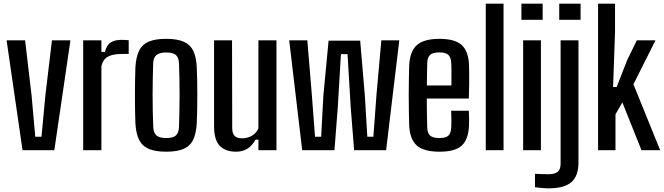

<svg xmlns="http://www.w3.org/2000/svg" viewBox="-20 -820 3624 1048"><path d="M103 0 16 -600H117L152.5 -297.5L172.5 -73.5H206.5L227.5 -297.5L263.5 -600H364.5L276.5 0Z M434 0V-600H533.5V-536.5H553Q561.5 -573.5 583.8 -588Q606 -602.5 643 -602.5Q653 -602.5 663.2 -601.8Q673.5 -601 682.5 -600.5V-525.5H644Q596.5 -525.5 569.5 -511Q542.5 -496.5 533.5 -459.5V0Z M887 8Q827.5 8 791.8 -7.5Q756 -23 739 -57.5Q722 -92 719 -147.5Q718 -175.5 717.2 -214Q716.5 -252.5 716.5 -295.2Q716.5 -338 717.2 -379Q718 -420 719 -452.5Q722.5 -509 739.2 -543.2Q756 -577.5 791.8 -592.8Q827.5 -608 887 -608Q947.5 -608 983 -592.2Q1018.5 -576.5 1035 -542.2Q1051.5 -508 1054 -452.5Q1055.5 -422 1056.2 -383.2Q1057 -344.5 1057 -302.8Q1057 -261 1056.2 -220.8Q1055.5 -180.5 1054 -147.5Q1051 -92 1034.5 -57.5Q1018 -23 982.5 -7.5Q947 8 887 8ZM887 -66.5Q925.5 -66.5 940.5 -81Q955.5 -95.5 957 -125.5Q958.5 -171 959.2 -214Q960 -257 960.2 -299.8Q960.5 -342.5 959.5 -386Q958.5 -429.5 957 -475Q955.5 -506 940 -519.8Q924.5 -533.5 887 -533.5Q849.5 -533.5 833.2 -519Q817 -504.5 816 -473.5Q815 -436 814 -394Q813 -352 813 -307.2Q813 -262.5 813.8 -217Q814.5 -171.5 816.5 -126.5Q818 -95 833.8 -80.8Q849.5 -66.5 887 -66.5Z M1268.5 8Q1210.5 8 1179.5 -24.2Q1148.5 -56.5 1148.5 -129.5V-600H1246.5L1247.5 -121.5Q1247.5 -92 1260.5 -78.5Q1273.5 -65 1302.5 -65Q1331 -65 1355.5 -79.5Q1380 -94 1390.5 -119.5V-600H1489V0H1390.5V-58H1375Q1355.5 -23 1329.2 -7.5Q1303 8 1268.5 8Z M1629.5 0 1558.5 -600H1657.5L1682.5 -297.5L1699.5 -73.5H1733L1745 -297.5L1773.5 -598H1946L1971.5 -297.5L1985 -73.5H2018L2034.5 -297.5L2061.5 -600H2159.5L2087.5 0H1913L1894.5 -231.5L1877 -524.5H1841L1823.5 -231.5L1805.5 0Z M2380 8Q2292.5 8 2255 -25.8Q2217.5 -59.5 2213.5 -134.5Q2212.5 -167.5 2211.8 -210.2Q2211 -253 2211 -298.8Q2211 -344.5 2211.8 -387.8Q2212.5 -431 2213.5 -464Q2218 -542 2256.8 -575Q2295.5 -608 2378.5 -608Q2462.5 -608 2499.5 -574.8Q2536.5 -541.5 2540 -468Q2540.5 -456.5 2540.8 -425.5Q2541 -394.5 2540.8 -355.8Q2540.5 -317 2539 -282H2309.5Q2309.5 -243.5 2310.2 -204.2Q2311 -165 2312 -124Q2313 -92 2328.5 -79.2Q2344 -66.5 2378.5 -66.5Q2413 -66.5 2427.2 -79.2Q2441.5 -92 2443 -124.5Q2444 -139.5 2444 -163.5Q2444 -187.5 2442.5 -215.5H2539Q2540 -201.5 2540.5 -176Q2541 -150.5 2540 -134.5Q2536.5 -58 2500 -25Q2463.5 8 2380 8ZM2310 -353.5H2444Q2444 -379 2444.2 -404.5Q2444.5 -430 2444 -449.8Q2443.5 -469.5 2443 -477.5Q2441 -509 2426 -521.5Q2411 -534 2378.5 -534Q2342 -534 2327.5 -520.2Q2313 -506.5 2312 -477.5Q2311.5 -447 2310.8 -415.8Q2310 -384.5 2310 -353.5Z M2631.5 0V-800H2728.5V0Z M2826 -712V-800H2942V-712ZM2835.5 0V-600H2932.5V0Z M3032.5 -712V-800H3149V-712ZM2973 208Q2957.5 208 2936.8 206Q2916 204 2900 202V128.5Q2913.5 129.5 2933.8 130.2Q2954 131 2972.5 131Q3008 131 3024 117.8Q3040 104.5 3040 74.5V-600H3137.5V65.5Q3137.5 141.5 3098.2 174.8Q3059 208 2973 208Z M3244.5 0V-800H3337V-645.5L3326.5 -345H3346L3402 -489L3456 -600H3558L3437.5 -360L3583.5 0H3481.5L3377 -261L3339.5 -196V0Z"/></svg>

Font: Big Shoulders Text Thin SemiBold
Style: Regular
Weight: 600
Version: Version 2.002